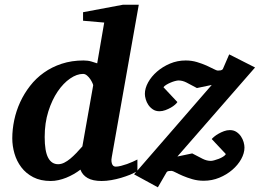

<svg xmlns="http://www.w3.org/2000/svg" viewBox="-20 -757 1104 816"><path d="M733.9 -91.8 796.9 -105Q823.7 -90.8 841.3 -82Q858.9 -73.2 876 -73.2Q881.3 -73.2 890.6 -75.7Q899.9 -78.1 909.9 -82Q919.9 -85.9 928.2 -91.1Q936.5 -96.2 939.9 -102.1L879.9 -166Q882.3 -169.4 890.1 -176Q897.9 -182.6 908.7 -188.7Q919.4 -194.8 931.9 -199.5Q944.3 -204.1 957 -204.1Q973.1 -204.1 984.9 -196.3Q996.6 -188.5 1004.2 -177.2Q1011.7 -166 1015.4 -153.1Q1019 -140.1 1019 -129.9Q1019 -106 1005.1 -80.8Q991.2 -55.7 967.3 -35.2Q943.4 -14.6 912.1 -1.7Q880.9 11.2 845.7 11.2Q820.3 11.2 797.6 4.6Q774.9 -2 756.8 -9.8Q738.8 -17.6 726.3 -24.2Q713.9 -30.8 709 -30.8Q702.1 -30.8 696.5 -30Q690.9 -29.3 688 -24.9L650.9 39.1L549.8 -16.1L559.1 -26.9Q547.9 -21 533.2 -14.6Q515.1 -7.3 494.6 -1.2Q474.1 4.9 452.9 8.5Q431.6 12.2 412.1 12.2Q374 12.2 352.1 -0.5Q330.1 -13.2 321.8 -36.1Q308.6 -25.9 293.2 -17.1Q277.8 -8.3 261.5 -1.7Q245.1 4.9 228.5 8.5Q211.9 12.2 195.8 12.2Q152.3 12.2 121.3 -3.9Q90.3 -20 70.6 -46.1Q50.8 -72.3 41.5 -104.5Q32.2 -136.7 32.2 -168.9Q32.2 -207 40.5 -246.6Q48.8 -286.1 65.7 -322.8Q82.5 -359.4 107.7 -391.8Q132.8 -424.3 166.5 -448.2Q200.2 -472.2 242.4 -486.1Q284.7 -500 335 -500Q353.5 -500 368.4 -495.6Q383.3 -491.2 393.1 -487.8L422.9 -661.1L333 -668.9V-705.1L502 -736.8H569.8L455.1 -89.8Q452.6 -77.6 453.9 -69.6Q455.1 -61.5 457.8 -56.9Q460.4 -52.2 464.4 -50.5Q468.3 -48.8 471.2 -48.8Q481.4 -48.8 494.1 -52Q506.8 -55.2 519.8 -59.8Q532.7 -64.5 544.2 -69.6Q555.7 -74.7 564 -79.1V-32.2L879.9 -396L816.9 -382.8Q790.5 -397 773.2 -406Q755.9 -415 738.8 -415Q733.4 -415 724.1 -412.6Q714.8 -410.2 705.1 -406Q695.3 -401.9 686.8 -396.7Q678.2 -391.6 674.8 -386.2L733.9 -323.2Q731.4 -318.8 724.1 -312.3Q716.8 -305.7 706.1 -299.6Q695.3 -293.5 682.6 -288.8Q669.9 -284.2 657.7 -284.2Q641.6 -284.2 629.9 -292Q618.2 -299.8 610.6 -311Q603 -322.3 599.4 -335Q595.7 -347.7 595.7 -357.9Q595.7 -381.8 609.6 -407Q623.5 -432.1 647.5 -452.9Q671.4 -473.6 702.6 -486.8Q733.9 -500 769 -500Q794.4 -500 817.1 -493.2Q839.8 -486.3 857.9 -478.3Q876 -470.2 888.4 -463.6Q900.9 -457 905.8 -457Q912.6 -457 917.7 -458Q922.9 -459 926.8 -462.9L954.1 -525.9L1064 -470.2ZM376 -394Q376.5 -396 373 -403.8Q369.6 -411.6 363.8 -420.4Q357.9 -429.2 349.9 -436Q341.8 -442.9 333 -442.9Q306.6 -442.9 278.1 -423.3Q249.5 -403.8 225.3 -368.4Q201.2 -333 185.5 -283.7Q169.9 -234.4 169.9 -174.8Q169.9 -114.3 184.6 -86.7Q199.2 -59.1 227.1 -59.1Q239.7 -59.1 252.7 -65.4Q265.6 -71.8 278.6 -82.5Q291.5 -93.3 304.4 -106.7Q317.4 -120.1 330.1 -134.8Z"/></svg>

Font: Charis SIL Eur
Style: Bold Italic
Weight: 700
Italic angle: -11°
Foundry: SIL International
Version: Version 5.000